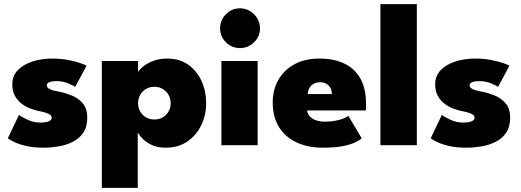

<svg xmlns="http://www.w3.org/2000/svg" viewBox="-20 -708 2542 936"><path d="M234 -422.5Q277 -422.5 312.8 -415.5Q348.5 -408.5 372.2 -400.2Q396 -392 402 -387.5L346.5 -284.5Q337.5 -291 311.8 -301.8Q286 -312.5 255 -312.5Q234.5 -312.5 221.2 -307.8Q208 -303 208 -291.5Q208 -280.5 223.5 -273.2Q239 -266 270.5 -260.5Q299 -255 330.5 -242.2Q362 -229.5 383.8 -203.8Q405.5 -178 405.5 -135Q405.5 -89 385.5 -60.2Q365.5 -31.5 333.2 -15.8Q301 0 263.8 6Q226.5 12 192.5 12Q142.5 12 106 3.2Q69.5 -5.5 47.8 -16.5Q26 -27.5 18 -33.5L72.5 -148Q85.5 -137.5 114.8 -124Q144 -110.5 175.5 -110.5Q203.5 -110.5 217.8 -116.8Q232 -123 232 -134Q232 -142.5 225 -148Q218 -153.5 204.5 -158Q191 -162.5 170.5 -166.5Q152 -170 129.5 -178.2Q107 -186.5 86.8 -201.5Q66.5 -216.5 53.2 -239.8Q40 -263 40 -296.5Q40 -339.5 68 -367.2Q96 -395 140.2 -408.8Q184.5 -422.5 234 -422.5Z M651.5 208H476.5V-410.5H653V-357Q661 -370.5 680.2 -385.8Q699.5 -401 729 -411.8Q758.5 -422.5 795 -422.5Q856 -422.5 898.2 -392.2Q940.5 -362 962.8 -312.5Q985 -263 985 -205Q985 -147 961 -97.5Q937 -48 893 -18Q849 12 788 12Q746.5 12 717.8 -2.2Q689 -16.5 672.8 -34.2Q656.5 -52 651.5 -61.5ZM812 -205Q812 -227 801.8 -245.2Q791.5 -263.5 773.5 -274.2Q755.5 -285 733 -285Q709.5 -285 691.5 -274.2Q673.5 -263.5 663.2 -245.2Q653 -227 653 -205Q653 -183 663.2 -164.8Q673.5 -146.5 691.5 -136Q709.5 -125.5 733 -125.5Q755.5 -125.5 773.5 -136Q791.5 -146.5 801.8 -164.8Q812 -183 812 -205Z M1059.5 0V-410.5H1236V0ZM1150 -473.5Q1109.5 -473.5 1081.2 -502Q1053 -530.5 1053 -570Q1053 -609.5 1081.2 -638.5Q1109.5 -667.5 1150 -667.5Q1176.5 -667.5 1198.5 -654.2Q1220.5 -641 1234 -619Q1247.5 -597 1247.5 -570Q1247.5 -530.5 1218.8 -502Q1190 -473.5 1150 -473.5Z M1477 -169.5Q1479 -153 1490.2 -140.8Q1501.5 -128.5 1520.2 -121.8Q1539 -115 1564.5 -115Q1589.5 -115 1611.5 -118.8Q1633.5 -122.5 1650.8 -129Q1668 -135.5 1678 -143.5L1743.5 -33.5Q1732.5 -24 1710.5 -13.5Q1688.5 -3 1650.2 4.5Q1612 12 1552.5 12Q1483.5 12 1428.5 -12.5Q1373.5 -37 1341.5 -86.2Q1309.5 -135.5 1309.5 -209.5Q1309.5 -269.5 1336.5 -317.8Q1363.5 -366 1414.5 -394.2Q1465.5 -422.5 1538 -422.5Q1607.5 -422.5 1658.5 -398.2Q1709.5 -374 1737 -325Q1764.5 -276 1764.5 -201Q1764.5 -197 1764.2 -185Q1764 -173 1763 -169.5ZM1598 -249.5Q1597.5 -266 1590.8 -279Q1584 -292 1571.5 -299.5Q1559 -307 1541 -307Q1523.5 -307 1510 -300Q1496.5 -293 1489 -280.2Q1481.5 -267.5 1480.5 -249.5Z M2012 0H1834.5V-688H2012Z M2295.5 -422.5Q2338.5 -422.5 2374.2 -415.5Q2410 -408.5 2433.8 -400.2Q2457.5 -392 2463.5 -387.5L2408 -284.5Q2399 -291 2373.2 -301.8Q2347.5 -312.5 2316.5 -312.5Q2296 -312.5 2282.8 -307.8Q2269.5 -303 2269.5 -291.5Q2269.5 -280.5 2285 -273.2Q2300.5 -266 2332 -260.5Q2360.5 -255 2392 -242.2Q2423.5 -229.5 2445.2 -203.8Q2467 -178 2467 -135Q2467 -89 2447 -60.2Q2427 -31.5 2394.8 -15.8Q2362.5 0 2325.2 6Q2288 12 2254 12Q2204 12 2167.5 3.2Q2131 -5.5 2109.2 -16.5Q2087.5 -27.5 2079.5 -33.5L2134 -148Q2147 -137.5 2176.2 -124Q2205.5 -110.5 2237 -110.5Q2265 -110.5 2279.2 -116.8Q2293.5 -123 2293.5 -134Q2293.5 -142.5 2286.5 -148Q2279.5 -153.5 2266 -158Q2252.5 -162.5 2232 -166.5Q2213.5 -170 2191 -178.2Q2168.5 -186.5 2148.2 -201.5Q2128 -216.5 2114.8 -239.8Q2101.5 -263 2101.5 -296.5Q2101.5 -339.5 2129.5 -367.2Q2157.5 -395 2201.8 -408.8Q2246 -422.5 2295.5 -422.5Z"/></svg>

Font: League Spartan Thin ExtraBold
Style: Regular
Weight: 800
Version: Version 2.002